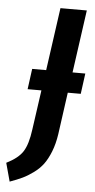

<svg xmlns="http://www.w3.org/2000/svg" viewBox="-109 -726 454 914"><g transform="rotate(5 118.0 -269.0)"><path d="M287.1 -391.1 273.9 -293H211.9L184.1 -92.8Q177.2 -45.9 162.6 -8.8Q147.9 28.3 129.9 52.7Q111.8 77.1 84.7 96.9Q57.6 116.7 33 128.4Q8.3 140.1 -26.9 152.8L-50.8 64.9Q5.9 36.6 27.8 1.7Q49.8 -33.2 59.1 -104L85.9 -293H20L33.2 -391.1H100.1L142.1 -690.9H268.1L226.1 -391.1Z"/></g></svg>

Font: Fira Sans Compressed Medium
Style: Italic
Weight: 500
Width: 3
Italic angle: -8°
Designer: Carrois Corporate & Edenspiekermann AG
Foundry: Carrois Corporate GbR & Edenspiekermann AG
Version: Version 4.203;PS 004.203;hotconv 1.0.88;makeotf.lib2.5.64775